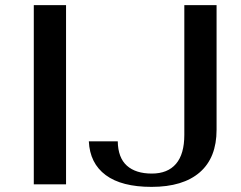

<svg xmlns="http://www.w3.org/2000/svg" viewBox="-20 -720 940 750"><path d="M112 -700H238V0H112ZM327 -168H440Q441 -104 475.5 -73Q510 -42 573 -42Q635 -42 667.5 -80Q700 -118 700 -193V-700H826V-213Q826 -104 760.5 -47Q695 10 572 10Q455 10 393 -36Q331 -82 327 -168Z"/></svg>

Font: Fahkwang Medium
Style: Regular
Weight: 500
Version: Version 1.000; ttfautohint (v1.6)